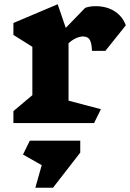

<svg xmlns="http://www.w3.org/2000/svg" viewBox="-20 -578 611 902"><path d="M302 -375V-105L454 -65L422 0H43V-56L132 -131V-358L43 -414V-470L251 -558L289 -447L380 -541Q401 -549 429 -549Q481 -549 518.5 -525Q556 -501 571 -459L475 -339H412Q411 -375 402 -390.5Q393 -406 374 -406V-407Q338 -407 302 -375ZM357 139 229 304H146L176 198L88 148L120 83H357Z"/></svg>

Font: Inknut Antiqua
Style: Bold
Weight: 700
Designer: Claus Eggers Sørensen
Foundry: Claus Eggers Sørensen
Version: Version 1.003; ttfautohint (v1.8.2) -l 8 -r 50 -G 200 -x 14 